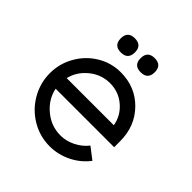

<svg xmlns="http://www.w3.org/2000/svg" viewBox="-177 -777 919 919"><g transform="rotate(45 283.0 -317.0)"><path d="M353 -548.3Q305.2 -548.3 305.2 -596.2Q305.2 -644 353 -644Q400.9 -644 400.9 -596.2Q400.9 -548.3 353 -548.3ZM218.8 -548.3Q170.9 -548.3 170.9 -596.2Q170.9 -644 218.8 -644Q266.6 -644 266.6 -596.2Q266.6 -548.3 218.8 -548.3ZM121.1 -205.1Q132.8 -146 182.4 -104.5Q231.9 -63 295.4 -63Q334 -63 370.6 -81.3Q407.2 -99.6 431.2 -130.4L489.7 -85.4Q455.6 -40.5 403.8 -15.1Q352.1 10.3 295.4 10.3Q229 10.3 172.1 -23.4Q115.2 -57.1 82 -114.5Q48.8 -171.9 48.8 -238.3Q48.8 -302.7 80.6 -358.9Q112.3 -415 167 -448.2Q221.7 -481.4 286.1 -481.4Q385.3 -481.4 451.2 -414.1Q517.1 -346.7 517.1 -245.1V-205.1ZM441.4 -278.3Q432.6 -333 389.2 -370.6Q345.7 -408.2 286.6 -408.2Q228 -408.2 181.6 -370.4Q135.3 -332.5 122.6 -278.3Z"/></g></svg>

Font: Eligible
Style: Regular
Weight: 500
Version: Version 1.1